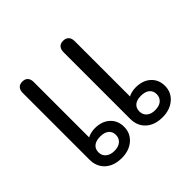

<svg xmlns="http://www.w3.org/2000/svg" viewBox="-147 -745 916 916"><g transform="rotate(-45 310.5 -287.0)"><path d="M74 -94V-544Q74 -563 83.5 -573.5Q93 -584 111 -584Q129 -584 138.5 -573.5Q148 -563 148 -544V-170Q156 -175 170 -178.5Q184 -182 198 -182Q245 -182 273.5 -156Q302 -130 302 -88Q302 -45 270.5 -17.5Q239 10 189 10Q136 10 105 -18.5Q74 -47 74 -94ZM349 -94V-544Q349 -563 358.5 -573.5Q368 -584 386 -584Q404 -584 414 -573.5Q424 -563 424 -544V-170Q431 -175 445.5 -178.5Q460 -182 473 -182Q521 -182 549.5 -156Q578 -130 578 -88Q578 -45 546 -17.5Q514 10 464 10Q411 10 380 -18.5Q349 -47 349 -94ZM247 -88Q247 -111 231.5 -123.5Q216 -136 188 -136Q160 -136 144.5 -123.5Q129 -111 129 -88Q129 -66 145 -52.5Q161 -39 188 -39Q216 -39 231.5 -52.5Q247 -66 247 -88ZM522 -88Q522 -111 506.5 -123.5Q491 -136 463 -136Q435 -136 420 -123.5Q405 -111 405 -88Q405 -66 420.5 -52.5Q436 -39 463 -39Q491 -39 506.5 -52.5Q522 -66 522 -88Z"/></g></svg>

Font: Kodchasan
Style: Regular
Weight: 400
Version: Version 1.000; ttfautohint (v1.6)